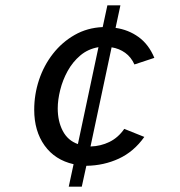

<svg xmlns="http://www.w3.org/2000/svg" viewBox="-20 -606 672 716"><path d="M236.4 90 254.4 6.3Q184.9 -9.4 146.2 -63.4Q107.6 -117.3 107.6 -196.8Q107.6 -253.9 125.5 -307.9Q143.4 -361.8 177.4 -405.4Q211.4 -448.9 258.4 -475.7Q305.3 -502.5 363 -505L380.4 -586H429L411 -502Q458.8 -495.3 496.8 -467.9Q534.7 -440.5 555.6 -390.2L481.3 -365.6Q468.9 -393.2 446.8 -409.1Q424.7 -425 396.2 -429.6L317.5 -59.7Q355.6 -60.8 388.2 -76.8Q420.8 -92.7 443.4 -125.4L518.2 -95.4Q479.2 -40.4 423.3 -14.5Q367.3 11.4 302 12.3L285 90ZM270.5 -68.7 347.2 -430.1Q307.8 -423.3 279.4 -399.1Q250.9 -375 232.2 -341.1Q213.6 -307.3 204.5 -270.3Q195.3 -233.3 195.3 -201.8Q195.3 -153.9 214.1 -117.8Q233 -81.8 270.5 -68.7Z"/></svg>

Font: Atkinson Hyperlegible Mono ExtraLight
Style: Italic
Weight: 200
Italic angle: -12°
Monospace: yes
Designer: Elliott Scott, Megan Eiswerth, Linus Boman, Theodore Petrosky, Letters from Sweden
Foundry: Applied Design Works, Letters from Sweden
Version: Version 2.001